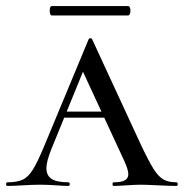

<svg xmlns="http://www.w3.org/2000/svg" viewBox="-25 -613 606 633"><path d="M186 -245H369L376 -225H171ZM556 0Q536 0 496 -2Q456 -4 438 -4Q422 -4 392 -2Q364 0 350 0Q346 0 346 -6Q346 -12 350 -12Q375 -12 386.5 -18.5Q398 -25 398 -39Q398 -54 384 -84L240 -395L272 -434L145 -123Q128 -81 128 -59Q128 -34 145.5 -23Q163 -12 200 -12Q205 -12 205 -6Q205 0 200 0Q186 0 160 -2Q132 -4 108 -4Q83 -4 49 -2Q19 0 0 0Q-5 0 -5 -6Q-5 -12 0 -12Q31 -12 49.5 -20.5Q68 -29 83.5 -54Q99 -79 121 -132L267 -483Q269 -487 273 -487Q277 -487 279 -483L439 -137Q465 -82 481 -56.5Q497 -31 513.5 -21.5Q530 -12 556 -12Q561 -12 561 -6Q561 0 556 0ZM139 -578Q139 -593 146 -593H397Q401 -593 403 -588.5Q405 -584 405 -578Q405 -572 403 -567Q401 -562 397 -562H146Q139 -562 139 -578Z"/></svg>

Font: Cormorant SC Medium
Style: Regular
Weight: 500
Designer: Christian Thalmann (Catharsis Fonts)
Foundry: Catharsis Fonts
Version: Version 4.000